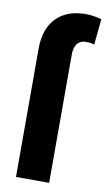

<svg xmlns="http://www.w3.org/2000/svg" viewBox="-87 -803 471 846"><g transform="rotate(10 148.5 -380.0)"><path d="M196.3 0H47.9V-572.8Q47.9 -633.8 69.3 -675.3Q90.8 -716.8 130.9 -738.5Q170.9 -760.3 227.5 -760.3Q245.6 -760.3 262.7 -757.3Q279.8 -754.4 297.4 -750L286.1 -634.8Q277.3 -637.2 268.8 -638.4Q260.3 -639.6 247.1 -639.6Q231 -639.6 219.5 -631.8Q208 -624 202.1 -609.1Q196.3 -594.2 196.3 -572.8Z"/></g></svg>

Font: Roboto Condensed ExtraBold
Style: Regular
Weight: 800
Designer: Christian Robertson
Foundry: Google
Version: Version 3.008; 2023